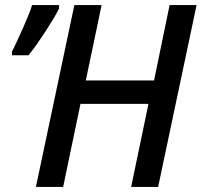

<svg xmlns="http://www.w3.org/2000/svg" viewBox="-20 -734 792 754"><path d="M121 0 272 -714H379L317 -418H585L646 -714H752L601 0H495L563 -326H296L228 0ZM27 -531Q36 -549 47 -572.5Q58 -596 69 -621Q80 -646 90 -670Q100 -694 106 -714H212V-701Q204 -684 190.5 -661.5Q177 -639 160.5 -613.5Q144 -588 126.5 -563Q109 -538 92 -517H27Z"/></svg>

Font: Noto Sans Display Medium
Style: Italic
Weight: 500
Italic angle: -12°
Designer: Monotype Design Team
Foundry: Monotype Imaging Inc.
Version: Version 2.003